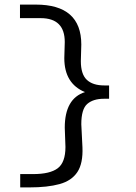

<svg xmlns="http://www.w3.org/2000/svg" viewBox="-20 -721 590 836"><path d="M108 95H68V37H124Q198 37 231.5 11.5Q265 -14 265 -81L262 -165Q262 -292 350 -320Q260 -357 260 -468L262 -538Q262 -642 157 -642H67V-701H136Q334 -701 334 -527L332 -455Q332 -398 358 -373.5Q384 -349 434 -349H455V-291H433Q386 -291 360 -268.5Q334 -246 334 -180L339 -80Q342 -10 317 28Q292 66 239.5 80.5Q187 95 108 95Z"/></svg>

Font: Inconsolata SemiExpanded
Style: Regular
Weight: 400
Width: 6
Monospace: yes
Designer: Raph Levien, Cyreal, Brenton Simpson
Foundry: Raph Levien, Cyreal, Google
Version: Version 3.000; ttfautohint (v1.8.2.53-6de2)